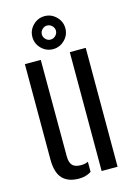

<svg xmlns="http://www.w3.org/2000/svg" viewBox="-122 -865 653 936"><g transform="rotate(-15 204.5 -396.5)"><path d="M46.6 -119.9V-600H126.8L127.5 -113.4Q127.5 -81.7 140.8 -67.6Q154.1 -53.5 184.1 -53.5Q204.7 -53.5 220.1 -61V-9.9Q193.7 7.4 158.1 7.4Q103.3 7.4 74.9 -22.6Q46.6 -52.6 46.6 -119.9ZM273.2 0V-600H353.7V0ZM199.1 -635Q165.4 -635 140.7 -659.4Q116.1 -683.8 116.1 -718.4Q116.1 -752.2 140.7 -776.8Q165.4 -801.4 199.1 -801.4Q233.3 -801.4 257.9 -776.8Q282.5 -752.2 282.5 -718.4Q282.5 -683.8 257.6 -659.4Q232.8 -635 199.1 -635ZM199.1 -683.2Q213.8 -683.2 224.4 -693.9Q235.1 -704.6 235.1 -718.4Q235.1 -733.1 224.2 -743.5Q213.4 -754 199.1 -754Q185.3 -754 174.6 -743.5Q163.9 -733.1 163.9 -718.4Q163.9 -704.6 174.4 -693.9Q184.8 -683.2 199.1 -683.2Z"/></g></svg>

Font: Big Shoulders Stencil Text Thin
Style: Regular
Weight: 100
Designer: Patric King
Foundry: XO Type Co
Version: Version 2.001